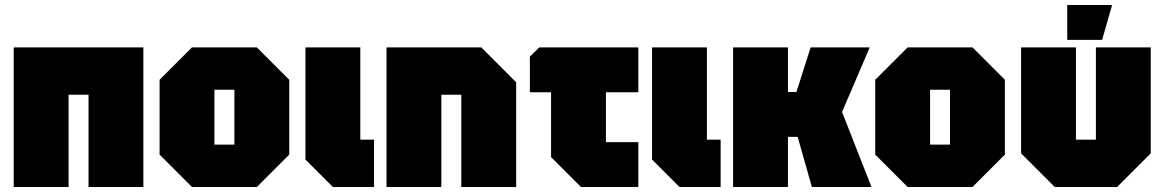

<svg xmlns="http://www.w3.org/2000/svg" viewBox="-20 -750 4670 770"><path d="M35 0V-560H555V0H335V-370H255V0Z M620 -130V-430L750 -560H1010L1140 -430V-130L1010 0H750ZM840 -170H920V-390H840Z M1205 -560H1425V-190H1480V0H1315L1205 -110Z M1530 0V-560H1910L2050 -420V0H1830V-370H1750V0Z M2190 -120V-380H2105V-523L2143 -560H2540V-380H2410V-180H2540V0H2310Z M2595 -560H2815V-190H2870V0H2705L2595 -110Z M2920 0V-560H3140V-381H3174L3231 -560H3468L3357 -301L3475 0H3236L3179 -201H3140V0Z M3490 -130V-430L3620 -560H3880L4010 -430V-130L3880 0H3620ZM3710 -170H3790V-390H3710Z M4595 -560V-135L4460 0H4210L4075 -135V-560H4295V-190H4375V-560ZM4260 -590V-730H4440L4400 -590Z"/></svg>

Font: Tektur SemiCondensed Black
Style: Regular
Weight: 900
Width: 4
Designer: Adam Jagosz
Foundry: Adam Jagosz
Version: Version 1.005;gftools[0.9.30]